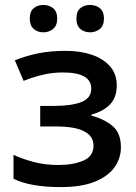

<svg xmlns="http://www.w3.org/2000/svg" viewBox="-20 -760 560 790"><path d="M250 -550.8Q309.6 -550.8 357.2 -534.9Q404.8 -519 432.6 -487.3Q460.4 -455.6 460.4 -408.2Q460.4 -358.9 432.4 -330.1Q404.3 -301.3 356.4 -288.6V-284.2Q406.7 -271 442.1 -242.4Q477.5 -213.9 477.5 -153.8Q477.5 -108.4 450.9 -71.3Q424.3 -34.2 369.6 -12.2Q314.9 9.8 230.5 9.8Q105 9.8 35.6 -24.4V-123Q69.3 -106.9 116.9 -94Q164.6 -81.1 219.7 -81.1Q280.3 -81.1 322.5 -98.9Q364.7 -116.7 364.7 -160.6Q364.7 -239.7 210 -239.7H145.5V-324.2H202.1Q273.9 -324.2 314.7 -340.1Q355.5 -356 355.5 -395.5Q355.5 -461.9 238.3 -461.9Q196.8 -461.9 157 -452.6Q117.2 -443.4 77.1 -427.2L41 -511.7Q85.4 -529.8 136.2 -540.3Q187 -550.8 250 -550.8ZM102.5 -683.6Q102.5 -712.9 118.7 -726.3Q134.8 -739.7 158.2 -739.7Q181.6 -739.7 198.5 -726.3Q215.3 -712.9 215.3 -683.6Q215.3 -654.8 198.5 -640.9Q181.6 -627 158.2 -627Q134.8 -627 118.7 -640.9Q102.5 -654.8 102.5 -683.6ZM294.4 -683.6Q294.4 -712.9 310.5 -726.3Q326.7 -739.7 350.6 -739.7Q374 -739.7 390.9 -726.3Q407.7 -712.9 407.7 -683.6Q407.7 -654.8 390.9 -640.9Q374 -627 350.6 -627Q326.7 -627 310.5 -640.9Q294.4 -654.8 294.4 -683.6Z"/></svg>

Font: Open Sans SemiBold
Style: Regular
Weight: 600
Designer: Monotype Design Team
Foundry: Monotype Imaging Inc.
Version: Version 3.003; ttfautohint (v1.8.4)